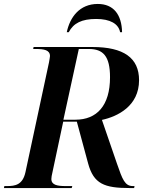

<svg xmlns="http://www.w3.org/2000/svg" viewBox="-44 -952 763 972"><path d="M294 -789H304C328 -835 370 -856 443 -856C513 -856 556 -832 564 -789H574C572 -878 531 -932 451 -932C359 -932 310 -865 294 -789ZM-24 0H319L322 -10H289C247 -10 216 -15 216 -46C216 -53 218 -66 222 -82L276 -336H345L402 -125C430 -21 484 0 613 0H635L637 -10H629C588 -10 576 -43 548 -124L472 -345C551 -362 660 -415 660 -546C660 -659 582 -714 424 -714H126L124 -704H137C179 -704 209 -699 209 -668C209 -662 206 -650 204 -636L85 -81C71 -16 33 -10 -9 -10H-22ZM338 -346H277L355 -704H406C478 -704 513 -668 513 -561C513 -417 446 -346 338 -346Z"/></svg>

Font: Noto Serif Display SemiBold
Style: Italic
Weight: 600
Italic angle: -12°
Designer: Monotype Design Team
Foundry: Monotype Imaging Inc.
Version: Version 2.009